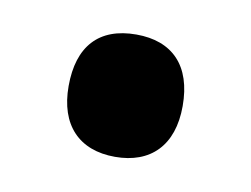

<svg xmlns="http://www.w3.org/2000/svg" viewBox="-35 -477 330 252"><g transform="rotate(10 129.5 -351.5)"><path d="M54 -351C54 -299 82 -270 130 -270C177 -270 206 -298 206 -351C206 -405 178 -433 130 -433C80 -433 54 -404 54 -351Z"/></g></svg>

Font: Noto Sans Kannada ExtraCondensed
Style: Bold
Weight: 700
Width: 2
Designer: Jelle Bosma - Monotype Design Team
Foundry: Monotype Imaging Inc.
Version: Version 2.005